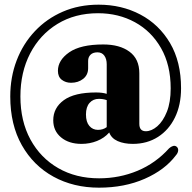

<svg xmlns="http://www.w3.org/2000/svg" viewBox="-20 -700 842 842"><path d="M619.5 -124.5Q644.5 -124.5 669.8 -146.2Q695 -168 711.8 -209.8Q728.5 -251.5 728.5 -312.5Q728.5 -415 686.2 -489Q644 -563 571.8 -602.5Q499.5 -642 410 -642Q308.5 -642 231.8 -595Q155 -548 112.2 -465.5Q69.5 -383 69.5 -277Q69.5 -169 113.5 -88.2Q157.5 -7.5 235.2 37.2Q313 82 414.5 82Q504 82 583.5 48.8Q663 15.5 721.5 -49.5Q729.5 -57 739 -59.8Q748.5 -62.5 756 -55.5Q762.5 -49 761.2 -38.8Q760 -28.5 751.5 -19Q703.5 45 614.8 84Q526 123 414 123Q302.5 123 214.5 74.8Q126.5 26.5 75.8 -63.2Q25 -153 25 -277Q25 -361.5 53 -434.8Q81 -508 132.8 -563Q184.5 -618 255.5 -648.8Q326.5 -679.5 412.5 -679.5Q513.5 -679.5 595.5 -636.2Q677.5 -593 725.8 -511Q774 -429 774 -313Q774 -239.5 747.2 -184.8Q720.5 -130 672.8 -99.5Q625 -69 562.5 -69Q524 -69 496.2 -81.2Q468.5 -93.5 459 -119Q437.5 -94.5 405.5 -81.8Q373.5 -69 337.5 -69Q282 -69 247.8 -97.5Q213.5 -126 213.5 -172.5Q213.5 -227 260 -260.8Q306.5 -294.5 401 -294.5Q429 -294.5 448 -288.5V-418Q448 -441.5 437.5 -456Q427 -470.5 407.5 -470.5Q387.5 -470.5 377 -460Q366.5 -449.5 366.5 -433V-401Q366.5 -371.5 344.8 -354.2Q323 -337 291.5 -337Q268 -337 251 -350Q234 -363 234 -389.5Q234 -436 283.5 -470.5Q333 -505 433 -505Q505 -505 548 -473.2Q591 -441.5 591 -379V-157Q591 -124.5 619.5 -124.5ZM357 -198Q357 -165 371.8 -147.8Q386.5 -130.5 409.5 -130.5Q432 -130.5 448 -142.5V-261Q432 -266.5 413.5 -266.5Q388.5 -266.5 372.8 -248.8Q357 -231 357 -198Z"/></svg>

Font: Fraunces 144pt S050
Style: Bold
Weight: 700
Version: Version 1.000; ttfautohint (v1.8.3)